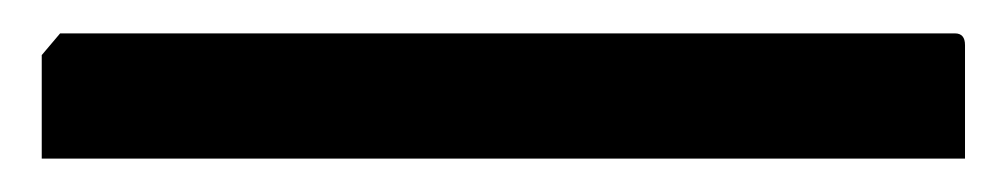

<svg xmlns="http://www.w3.org/2000/svg" viewBox="-20 -20 603 115"><path d="M5 75V13L16 0H552Q558 0 558 7V75Z"/></svg>

Font: Kreon
Style: Regular
Weight: 400
Designer: Julia Petretta
Foundry: Julia Petretta and Eli Heuer
Version: Version 2.002